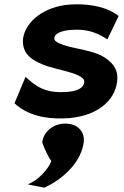

<svg xmlns="http://www.w3.org/2000/svg" viewBox="-20 -525 571 887"><path d="M367 131C372 88 343 51 296 47C235 39 181 79 175 133C187 166 202 197 217 220C199 264 154 303 133 314L109 327L134 332C151 335 169 339 185 342C284 296 357 215 367 131ZM47 -48C105 6 185 25 275 22C421 18 510 -55 521 -148C530 -211 490 -246 445 -270C386 -297 299 -303 253 -325C237 -333 230 -339 231 -350C233 -370 263 -384 311 -387C370 -391 415 -381 467 -349L476 -343L528 -451L523 -455C464 -498 380 -509 303 -504C181 -495 99 -424 87 -350C77 -271 137 -241 199 -219C247 -204 310 -193 345 -175C361 -166 371 -159 369 -144C366 -118 335 -102 282 -100C216 -96 165 -108 108 -161L98 -170Z"/></svg>

Font: Bluebird
Style: SfBdExtObl
Weight: 700
Designer: Jasper
Foundry: Cannot Into Space Fonts
Version: Version 0.98